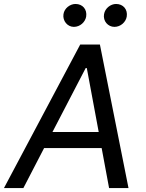

<svg xmlns="http://www.w3.org/2000/svg" viewBox="-40 -953 742 973"><path d="M78.5 0 183.6 -202.8H475.1L512.8 0H611.2L466.3 -727.3H366.5L-19.9 0ZM225.9 -284.1 394.2 -608H399.9L460.2 -284.1ZM281.6 -881C276.6 -847.3 301.8 -816.8 334.2 -816.8C366.1 -816.8 392 -841.3 396.7 -869C402.3 -905.2 378.9 -932.9 342.7 -932.9C315 -932.9 285.9 -911.2 281.6 -881ZM487.2 -881C481.2 -845.9 507.5 -816.8 539.8 -816.8C571.7 -816.8 597.7 -841.3 602.3 -869C608 -905.2 584.5 -932.9 548.3 -932.9C520.6 -932.9 492.2 -911.2 487.2 -881Z"/></svg>

Font: Margiela Sans Text
Style: Italic
Weight: 400
Italic angle: -9.39999°
Designer: Stefan Endress, Andreas Faust
Version: Version 1.100;FEAKit 1.0